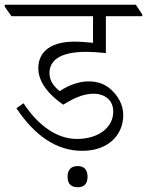

<svg xmlns="http://www.w3.org/2000/svg" viewBox="-53 -643 618 807"><path d="M293 -9C402 -9 465 -76 465 -159C465 -193 452 -225 427 -253C398 -287 361 -301 320 -301C283 -301 240 -288 198 -260C174 -279 155 -302 155 -336C155 -390 201 -425 308 -425C335 -425 361 -423 392 -420V-575H545V-582L518 -623H-33V-615L-5 -575H338V-463C307 -466 283 -468 261 -468C162 -468 108 -427 108 -356C108 -291 164 -236 213 -203C268 -238 307 -249 340 -249C388 -249 423 -222 423 -174C423 -107 361 -59 270 -59C187 -59 107 -115 46 -209L16 -188C93 -73 184 -9 293 -9ZM274 144C301 144 315 129 315 100C315 71 301 55 274 55C245 55 231 71 231 100C231 129 245 144 274 144Z"/></svg>

Font: Noto Serif Devanagari Light
Style: Regular
Weight: 300
Designer: Universal Thirst, Indian Type Foundry and the Monotype Design Team
Foundry: Monotype Imaging Inc.
Version: Version 2.004